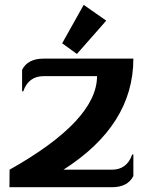

<svg xmlns="http://www.w3.org/2000/svg" viewBox="-20 -782 641 802"><path d="M19.5 0 20 -73.2Q385.3 -278.8 385.3 -463.9H162.1Q99.1 -463.9 77.1 -400.4H72.3V-490.2Q95.7 -537.1 162.1 -537.1H537.1Q537.1 -259.3 245.1 -73.2H447.3Q510.3 -73.2 532.2 -136.7H537.1V-46.9Q513.7 0 447.3 0ZM329.6 -761.7 423.8 -695.8 301.3 -556.6 239.7 -601.1Z"/></svg>

Font: Berenika
Style: Bold
Weight: 700
Designer: Wojciech Kalinowski "wmk69" (wmk69@o2.pl)
Foundry: Wojciech Kalinowski "wmk69" (wmk69@o2.pl)
Version: Version 3.1.0; 2021-05-14